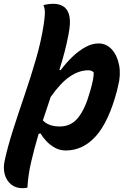

<svg xmlns="http://www.w3.org/2000/svg" viewBox="-56 -778 676 1008"><path d="M461 -550Q503 -550 531.5 -518Q560 -486 569.5 -435Q579 -384 564 -327L558 -301Q515 -139 447.5 -63.5Q380 12 289 12Q258 12 232 -2.5Q206 -17 187 -37.5Q168 -58 157 -77L147 -76Q124 1 107.5 72.5Q91 144 88 207Q78 210 63 210Q26 210 2 190Q-22 170 -31 137.5Q-40 105 -32 68Q-16 -7 12.5 -96Q41 -185 73.5 -280Q106 -375 133.5 -470Q161 -565 174 -653Q178 -679 179.5 -705Q181 -731 172 -751Q196 -758 225 -758Q256 -758 278.5 -743Q301 -728 308.5 -692.5Q316 -657 303 -594Q295 -551 283 -505Q271 -459 256 -412L262 -409Q291 -448 324.5 -480Q358 -512 393 -531Q428 -550 461 -550ZM408 -409Q359 -409 310.5 -376Q262 -343 210 -269Q200 -238 189.5 -207Q179 -176 169 -146Q199 -114 258 -114Q317 -114 354 -160Q391 -206 415 -292L420 -309Q437 -368 436 -398Q425 -409 408 -409Z"/></svg>

Font: Recursive Sn Csl St
Style: Bold Italic
Weight: 700
Italic angle: -15°
Version: Version 1.079;hotconv 1.0.112;makeotfexe 2.5.65598; ttfautoh